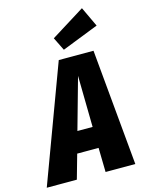

<svg xmlns="http://www.w3.org/2000/svg" viewBox="-190 -1030 829 1110"><g transform="rotate(-15 224.5 -475.0)"><path d="M300 0 297 -145H169L128 0H-52L206 -695H414L478 0ZM204 -271H295L290 -578ZM413 -950 469 -831 250 -745 211 -824Z"/></g></svg>

Font: Fira Sans Extra Condensed ExtraBold
Style: Italic
Weight: 800
Width: 3
Italic angle: -8°
Designer: Carrois Corporate & Edenspiekermann AG
Foundry: Carrois Corporate GbR & Edenspiekermann AG
Version: Version 4.203